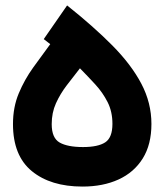

<svg xmlns="http://www.w3.org/2000/svg" viewBox="-20 -687 605 707"><path d="M227.1 -667Q324.2 -589.8 393.8 -519.5Q463.4 -449.2 500.5 -378.7Q537.6 -308.1 537.6 -230.5Q537.6 -154.8 505.6 -103.5Q473.6 -52.2 416.5 -26.1Q359.4 0 283.7 0Q166.5 0 97.2 -56.9Q27.8 -113.8 27.8 -230Q27.8 -292.5 49.1 -343.3Q70.3 -394 102.1 -438.2Q133.8 -482.4 165 -524.4L141.1 -543ZM274.4 -435.5Q249.5 -403.8 225.6 -372.6Q201.7 -341.3 186 -306.6Q170.4 -272 170.4 -230Q170.4 -178.7 199.7 -162.1Q229 -145.5 285.6 -145.5Q340.8 -145.5 367.4 -162.8Q394 -180.2 394 -231Q394 -275.9 376.2 -311Q358.4 -346.2 330.8 -376.2Q303.2 -406.2 274.4 -435.5Z"/></svg>

Font: Vazir Black
Style: Black
Weight: 900
Designer: Saber Rastikerdar
Foundry: Saber Rastikerdar
Version: Version 30.0.0